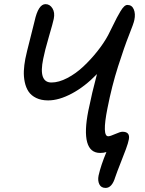

<svg xmlns="http://www.w3.org/2000/svg" viewBox="-20 -732 704 933"><path d="M493.2 181.2Q471.2 181.2 462.6 163.3Q454.1 145.5 459 121.1Q470.2 71.3 497.1 6.8Q483.9 11.2 466.8 11.2Q418 11.2 403.6 -40.8Q389.2 -92.8 409.2 -193.8Q426.8 -280.8 451.2 -372.1Q392.1 -311 329.3 -277.6Q266.6 -244.1 213.9 -244.1Q180.2 -244.1 156 -255.9Q131.8 -267.6 118.9 -286.9Q106 -306.2 100.3 -333Q94.7 -359.9 95.9 -387.5Q97.2 -415 103 -445.8Q109.4 -477.5 125.7 -540.3Q142.1 -603 147.9 -628.9Q166 -711.9 201.2 -711.9Q222.2 -711.9 234.9 -691.4Q247.6 -670.9 241.2 -640.1Q237.8 -622.6 217.5 -553.5Q197.3 -484.4 189.9 -445.8Q166 -331.1 230 -331.1Q265.6 -331.1 307.1 -352.8Q348.6 -374.5 385 -408.7Q421.4 -442.9 452.6 -482.2Q483.9 -521.5 504.9 -560.1Q513.2 -576.2 526.6 -603.5Q540 -630.9 547.6 -645.5Q555.2 -660.2 565.2 -676.8Q575.2 -693.4 583.3 -700.7Q591.3 -708 599.1 -708Q621.1 -708 630.1 -686.5Q639.2 -665 632.8 -634.8Q629.9 -619.1 607.2 -562.3Q584.5 -505.4 554 -409.9Q523.4 -314.5 502 -205.1Q475.1 -69.8 505.9 -69.8Q515.6 -69.8 540 -80.8Q564.5 -91.8 575.2 -91.8Q613.3 -91.8 606 -54.2Q603 -37.6 592 -7.6Q581.1 22.5 564.9 62.7Q548.8 103 540 128.9Q524.4 181.2 493.2 181.2Z"/></svg>

Font: Shantell Sans Normal
Style: Italic
Weight: 400
Italic angle: -11.31°
Designer: Stephen Nixon, Anya Danilova, Shantell Martin
Foundry: Arrow Type
Version: Version 1.006;[559af2be0]